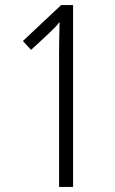

<svg xmlns="http://www.w3.org/2000/svg" viewBox="-20 -734 452 754"><path d="M267 0V-714H220L70 -573L102 -538L172 -603C191 -621 204 -634 214 -648C213 -604 212 -566 212 -524V0Z"/></svg>

Font: Noto Sans Armenian ExtraCondensed Light
Style: Regular
Weight: 300
Width: 2
Designer: Monotype Design Team
Foundry: Monotype Imaging Inc.
Version: Version 2.008